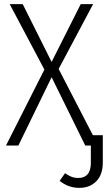

<svg xmlns="http://www.w3.org/2000/svg" viewBox="-20 -705 518 930"><path d="M478 -50V81Q478 141 446.5 173Q415 205 364 205Q311 205 269 171L295 134Q311 145 325.5 151Q340 157 361 157Q388 157 404 139.5Q420 122 420 83V0H393L230 -331L69 0H9L195 -368L27 -685H90L230 -405L371 -685H431L264 -371L430 -50Z"/></svg>

Font: Fira Sans Condensed Light
Style: Regular
Weight: 300
Width: 3
Designer: bBox Type GmbH & Carrois Corporate GbR & Edenspiekermann AG
Foundry: bBox Type GmbH & Carrois Corporate GbR & Edenspiekermann AG
Version: Version 4.301